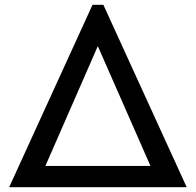

<svg xmlns="http://www.w3.org/2000/svg" viewBox="-20 -775 810 795"><path d="M18 0 363 -755H408L753 0ZM603 -88 385 -584 168 -88Z"/></svg>

Font: Madhuban
Style: Regular
Weight: 400
Designer: jaikishan Patel
Foundry: MagicType
Version: Version 1.000